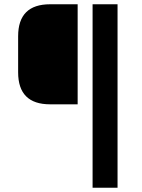

<svg xmlns="http://www.w3.org/2000/svg" viewBox="-20 -710 666 900"><path d="M65 -371V-540Q65 -690 215 -690H344V-221H215Q65 -221 65 -371ZM414 170V-690H531V170Z"/></svg>

Font: Oxanium SemiBold
Style: Regular
Weight: 600
Designer: Severin Meyer
Version: Version 2.000